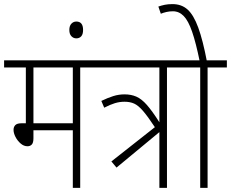

<svg xmlns="http://www.w3.org/2000/svg" viewBox="-20 -916 1126 936"><path d="M371 -587V0H335V-281H143V-242Q143 -220 135 -211.5Q127 -203 114 -203Q96 -203 80.5 -216.5Q65 -230 55.5 -248.5Q46 -267 46 -283Q46 -297 54.5 -306Q63 -315 85 -315H106V-587H0V-622H465V-587ZM335 -587H143V-315H335Z M318 -770Q318 -790 328 -800.5Q338 -811 352 -811Q385 -811 385 -770Q385 -749 376 -739Q367 -729 352 -729Q338 -729 328 -739.5Q318 -750 318 -770Z M548 -99 523 -129 735 -296Q700 -349 677 -375.5Q654 -402 634 -411Q614 -420 587 -420Q563 -420 540 -413Q517 -406 488 -391L474 -424Q505 -439 532 -447.5Q559 -456 587 -456Q619 -456 644.5 -445Q670 -434 696 -404.5Q722 -375 757 -320V-587H452V-622H888V-587H794V0H757V-272Z M992 -587V0H956V-587H875V-622H1086V-587ZM954 -615Q935 -708 916.5 -761.5Q898 -815 875.5 -838Q853 -861 823 -861Q806 -861 791 -857.5Q776 -854 764 -849L752 -884Q766 -889 782.5 -892.5Q799 -896 821 -896Q865 -896 894.5 -869.5Q924 -843 946.5 -781.5Q969 -720 989 -615Z"/></svg>

Font: Noto Sans Condensed ExtraLight
Style: Italic
Weight: 200
Width: 3
Italic angle: -12°
Designer: Monotype Design Team
Foundry: Monotype Imaging Inc.
Version: Version 2.013; ttfautohint (v1.8.4.7-5d5b)